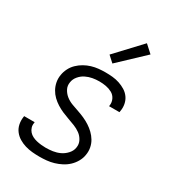

<svg xmlns="http://www.w3.org/2000/svg" viewBox="-186 -861 872 970"><g transform="rotate(30 250.0 -376.0)"><path d="M198 8Q176 8 155 6Q134 4 114 -2Q94 -8 76.5 -18.5Q59 -29 46.5 -45Q34 -61 29.5 -81.5Q25 -102 28 -124L29 -131H90V-127Q87 -113 91 -100Q95 -87 103.5 -77.5Q112 -68 124 -62Q136 -56 149 -53Q162 -50 175.5 -48.5Q189 -47 202 -47Q223 -47 243.5 -50Q264 -53 283.5 -62Q303 -71 318.5 -88Q334 -105 337 -125Q341 -147 331 -166Q321 -185 304.5 -197Q288 -209 269 -216.5Q250 -224 230 -231Q210 -238 191.5 -246Q173 -254 155.5 -265Q138 -276 123.5 -290Q109 -304 99 -322Q89 -340 85 -361Q81 -382 85 -404Q88 -423 97.5 -442Q107 -461 122.5 -476Q138 -491 156.5 -501.5Q175 -512 195 -518Q215 -524 235 -526Q255 -528 275 -528Q296 -528 316.5 -526Q337 -524 356.5 -517.5Q376 -511 393 -500.5Q410 -490 421.5 -474Q433 -458 437 -437.5Q441 -417 437 -396L436 -389H375L376 -393Q379 -413 370.5 -430.5Q362 -448 345.5 -457Q329 -466 310 -469.5Q291 -473 271 -473Q251 -473 231.5 -469.5Q212 -466 193.5 -457Q175 -448 161 -431.5Q147 -415 144 -395Q140 -373 150 -354.5Q160 -336 176 -323.5Q192 -311 212 -303.5Q232 -296 251.5 -289.5Q271 -283 290 -274.5Q309 -266 326 -255Q343 -244 357.5 -230Q372 -216 382.5 -198.5Q393 -181 397 -160Q401 -139 397 -117Q394 -97 383 -77.5Q372 -58 356 -43Q340 -28 320.5 -18Q301 -8 280.5 -2Q260 4 239 6Q218 8 198 8ZM282 -584 247 -616 382 -760 426 -720Z"/></g></svg>

Font: Iosevka Term Curly Lt Obl
Style: Regular
Weight: 300
Italic angle: -9°
Designer: Belleve Invis
Foundry: Belleve Invis
Version: Version 32.3.0